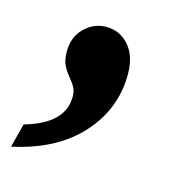

<svg xmlns="http://www.w3.org/2000/svg" viewBox="-72 -211 405 420"><g transform="rotate(15 130.0 -1.5)"><path d="M1 98Q89 73 89 12Q89 0 85 -8Q81 -16 72 -27Q62 -39 56.5 -50.5Q51 -62 51 -81Q51 -114 72 -134.5Q93 -155 121 -155Q152 -155 172.5 -131.5Q193 -108 193 -67Q193 12 139 71.5Q85 131 -13 152Z"/></g></svg>

Font: Noto Serif CondExtraBold
Style: Italic
Weight: 800
Width: 3
Italic angle: -12°
Designer: Monotype Design Team
Foundry: Monotype Imaging Inc.
Version: Version 1.001